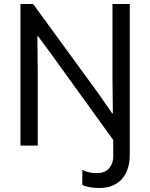

<svg xmlns="http://www.w3.org/2000/svg" viewBox="-20 -740 764 976"><path d="M84 -719.7H148.4L482.4 -261.7L549.8 -164.1H553.7L551.8 -343.8V-719.7H639.6V45.9Q640.1 97.2 622.3 135.5Q604.5 173.8 569.3 194.8Q534.2 215.8 484.4 215.8Q460.9 215.8 436.8 211.7Q412.6 207.5 398.4 200.2V124Q416 132.8 435.5 136.7Q455.1 140.6 469.7 139.6Q498 141.1 517.6 129.4Q537.1 117.7 546.6 97.2Q556.2 76.7 555.7 51.8V-28.3L244.1 -460L173.8 -555.7H169.9L171.9 -381.8V0H84Z"/></svg>

Font: Reddit Sans Chocolate
Style: Regular
Weight: 400
Designer: Stephen Hutchings
Foundry: Reddit
Version: Version 1.013